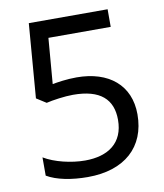

<svg xmlns="http://www.w3.org/2000/svg" viewBox="-82 -781 735 859"><g transform="rotate(-10 286.0 -352.0)"><path d="M275 -438C228 -438 188 -431 165 -427L182 -634H465V-714H107L80 -377L124 -349C153 -356 208 -364 246 -364C370 -364 425 -312 425 -219C425 -114 354 -65 249 -65C186 -65 111 -83 63 -112V-29C107 -3 174 10 248 10C416 10 515 -80 515 -228C515 -361 421 -438 275 -438Z"/></g></svg>

Font: Noto Sans Tifinagh Agraw Imazighen
Style: Regular
Weight: 400
Designer: JamraPatel
Foundry: JamraPatel LLC
Version: Version 2.006